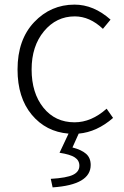

<svg xmlns="http://www.w3.org/2000/svg" viewBox="-20 -567 539 832"><path d="M321 12 294 72Q333 82 353 99.5Q373 117 373 148Q373 234 208 245L200 208Q269 204 296.5 190.5Q324 177 324 151Q324 128 304 115Q284 102 238 95L277 12Q179 4 117.5 -70Q56 -144 56 -266Q56 -395 128 -471Q200 -547 303 -547Q386 -547 459 -482L426 -442Q369 -496 304 -496Q224 -496 170.5 -431.5Q117 -367 117 -266Q117 -164 168 -100.5Q219 -37 303 -37Q376 -37 442 -96L470 -56Q400 5 321 12Z"/></svg>

Font: Noto Sans Korean Light
Style: Regular
Weight: 300
Designer: Ryoko NISHIZUKA  (kana & ideographs); Paul D. Hunt (Latin, Greek & Cyrillic); Wenlong ZHANG  (bopomofo); Sandoll Communi
Foundry: Adobe Systems Incorporated
Version: Version 1.000;PS 1;hotconv 1.0.78;makeotf.lib2.5.61930